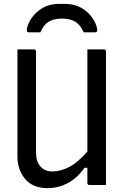

<svg xmlns="http://www.w3.org/2000/svg" viewBox="-20 -955 640 991"><path d="M226 16Q149 16 109.5 -31.5Q70 -79 70 -147V-700H155Q166 -700 166 -689V-166Q166 -121 189 -95.5Q212 -70 250 -70Q292 -70 337 -93Q382 -116 431 -173V-700H516Q527 -700 527 -689V0H442Q431 0 431 -11V-89H416Q380 -37 331 -10.5Q282 16 226 16ZM188 -788H132Q122 -788 119.5 -792.5Q117 -797 119 -809Q133 -862 177.5 -898.5Q222 -935 285 -935H315Q378 -935 423 -898.5Q468 -862 481 -809Q483 -797 480.5 -792.5Q478 -788 468 -788H412Q395 -827 368.5 -843Q342 -859 300 -859Q258 -859 231.5 -843Q205 -827 188 -788Z"/></svg>

Font: Recursive Mn Lnr St
Style: Regular
Weight: 400
Monospace: yes
Version: Version 1.079;hotconv 1.0.112;makeotfexe 2.5.65598; ttfautoh